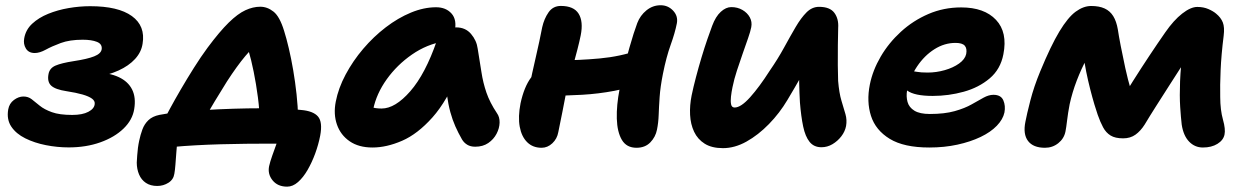

<svg xmlns="http://www.w3.org/2000/svg" viewBox="-20 -547 4705 725"><path d="M239.4 9.6Q196.4 9.6 153.3 1.1Q110.2 -7.4 75.4 -24.7Q40.6 -42 22.6 -69Q4.6 -96 11 -133.6Q15 -156.4 32.6 -169.5Q50.2 -182.6 68.4 -182.6Q86.6 -182.6 99.8 -172.2Q113 -161.8 130.1 -147.8Q147.2 -133.8 175.9 -123.4Q204.6 -113 252.8 -113Q291.2 -113 313.6 -124.8Q336 -136.6 337.6 -154Q339.2 -165.8 327.4 -174.5Q315.6 -183.2 291.8 -190.1Q268 -197 231.6 -202.6Q189 -209 173.3 -223.6Q157.6 -238.2 163.2 -267.4Q167.2 -289.6 189.6 -299.3Q212 -309 258.6 -316.2Q310 -324 335.8 -334.3Q361.6 -344.6 364 -361.2Q366.4 -380.8 346.1 -388.9Q325.8 -397 292.2 -397Q243 -397 209.3 -384.5Q175.6 -372 152.7 -359.4Q129.8 -346.8 111.2 -346.8Q88.2 -346.8 77.8 -363.8Q67.4 -380.8 71.4 -402.2Q77 -434.6 101.5 -457.4Q126 -480.2 161.9 -494.8Q197.8 -509.4 239.1 -516.5Q280.4 -523.6 320.4 -523.6Q426.4 -523.6 478 -486.3Q529.6 -449 518.4 -381.8Q513.6 -350 489.9 -324.2Q466.2 -298.4 427.8 -280.9Q389.4 -263.4 338.8 -254.6L338.6 -274Q393 -272.4 428.4 -255.8Q463.8 -239.2 478.9 -208.9Q494 -178.6 486.8 -135.2Q480.4 -94.2 446.4 -61.4Q412.4 -28.6 358.7 -9.5Q305 9.6 239.4 9.6Z M599 -94Q606 -107.4 622.6 -138.2Q639.2 -169 662.7 -209.3Q686.2 -249.6 712.2 -290.9Q738.2 -332.2 764 -367.2Q809.6 -428.4 843.8 -461.8Q878 -495.2 906.7 -508.4Q935.4 -521.6 962.8 -521.6Q989.4 -521.6 1012.8 -503.1Q1036.2 -484.6 1052.8 -430.4Q1061.6 -402.6 1070.6 -364.4Q1079.6 -326.2 1087.2 -281.7Q1094.8 -237.2 1099.8 -191.1Q1104.8 -145 1105.8 -102L960.8 -80.6Q960.6 -128.6 953.9 -179.4Q947.2 -230.2 937.9 -276.1Q928.6 -322 918.5 -355.9Q908.4 -389.8 900.6 -403.8L969.4 -396Q938.2 -373.2 906.5 -335.5Q874.8 -297.8 837 -239.4Q812.6 -200.6 790.7 -164.1Q768.8 -127.6 752.6 -98Q736.4 -68.4 726.6 -49.6ZM1064.2 157.8Q1028.6 157.8 1009.3 134Q990 110.2 996.2 80.4Q999.8 64 1008.1 40.5Q1016.4 17 1025.4 -7.8Q1034.4 -32.6 1038.2 -54L1119.2 -1.6Q1104.4 -2 1075.7 -3.3Q1047 -4.6 998.2 -4.6Q956.2 -4.6 908.4 -4.1Q860.6 -3.6 811.8 -2.2Q763 -0.8 718.2 1.7Q673.4 4.2 635.5 7.7Q597.6 11.2 572.6 16.2L653.6 -46.6Q651.4 -35.8 649.5 -14.9Q647.6 6 645.8 29.6Q644 53.2 642.4 74.6Q640.8 96 638.4 108.8Q635.2 131 616 143.1Q596.8 155.2 573.8 155.2Q548.2 155.2 530.9 143.6Q513.6 132 505.1 111.8Q496.6 91.6 496.4 67.2Q497.2 54 498.1 39.7Q499 25.4 500.9 11.2Q502.8 -3 505.6 -15.8Q510.2 -37.8 517.7 -58.2Q525.2 -78.6 540.4 -93.2Q555.6 -107.8 582 -113.2Q609.2 -118.8 652.9 -123.4Q696.6 -128 750.1 -131.3Q803.6 -134.6 859.8 -136.4Q916 -138.2 968 -138.2Q985 -138.2 1009.4 -137.8Q1033.8 -137.4 1061.9 -136.1Q1090 -134.8 1116.6 -131.8Q1162.8 -128 1180.8 -107Q1198.8 -86 1189 -34.4Q1182.6 -1.2 1170.3 32.4Q1158 66 1141.5 94.6Q1125 123.2 1105.3 140.5Q1085.6 157.8 1064.2 157.8Z M1386.4 10Q1334.6 10 1300.4 -13.5Q1266.2 -37 1252.4 -76.4Q1238.6 -115.8 1247.8 -163Q1257.6 -214 1285.1 -265.5Q1312.6 -317 1351.5 -362.7Q1390.4 -408.4 1436.6 -443.8Q1482.8 -479.2 1531.6 -499.4Q1580.4 -519.6 1626.6 -519.6Q1663.8 -519.6 1685 -495.9Q1706.2 -472.2 1696.8 -428Q1694 -412.2 1683.1 -403Q1672.2 -393.8 1657.6 -391Q1592 -380.2 1535.5 -341Q1479 -301.8 1440.2 -247.5Q1401.4 -193.2 1389.2 -134.2Q1386.2 -116.6 1385.8 -102.1Q1385.4 -87.6 1389.4 -65.6L1341 -168.2Q1362 -149.8 1379.1 -143.5Q1396.2 -137.2 1421 -137.2Q1472.2 -137.2 1529.2 -202.4Q1586.2 -267.6 1629.4 -393Q1638 -417.2 1659.1 -430.4Q1680.2 -443.6 1702.4 -443.6Q1737.6 -443.6 1758.7 -418.8Q1779.8 -394 1783.8 -363.2Q1791.8 -315.2 1797.9 -274.9Q1804 -234.6 1816.8 -197.3Q1829.6 -160 1856.4 -119.8Q1867 -105.2 1866.5 -84Q1866 -62.8 1855 -41.8Q1844 -20.8 1823.7 -6.9Q1803.4 7 1774.4 7Q1756.6 7 1744.3 -0.5Q1732 -8 1724.6 -20.4Q1710.4 -45 1699.4 -69.9Q1688.4 -94.8 1680.5 -123.6Q1672.6 -152.4 1667.6 -189.2Q1662.6 -226 1659.6 -273.6L1714.2 -278.2Q1669 -166.4 1612.9 -103.6Q1556.8 -40.8 1498.2 -15.4Q1439.6 10 1386.4 10Z M2025 11Q1992 11 1970.7 -10Q1949.4 -31 1942.5 -68.5Q1935.6 -106 1945.6 -157Q1959 -219 1985.4 -254.4Q2011.8 -289.8 2034 -303.6Q2046.4 -311.8 2062 -315.5Q2077.6 -319.2 2093.6 -319.2Q2166.6 -319.2 2244.4 -326.3Q2322.2 -333.4 2392 -357.8L2415.2 -237.8Q2361 -215.6 2300.3 -204.1Q2239.6 -192.6 2178.1 -189.1Q2116.6 -185.6 2058.6 -185.6L1977.2 -212.6Q1989.4 -271.6 2003.4 -332Q2017.4 -392.4 2027.4 -444.2Q2034.6 -476.4 2051.4 -500.5Q2068.2 -524.6 2097.6 -524.6Q2146.6 -524.6 2164.9 -495.3Q2183.2 -466 2172.8 -413.6Q2168 -390 2160.4 -360.5Q2152.8 -331 2144.3 -300Q2135.8 -269 2128.6 -241.5Q2121.4 -214 2117.4 -195.4Q2110.8 -160 2103.8 -125.4Q2096.8 -90.8 2088.2 -48.2Q2083.8 -23 2065.7 -6Q2047.6 11 2025 11ZM2383.4 11Q2345.8 11 2328.2 -18.8Q2310.6 -48.6 2309.1 -99Q2307.6 -149.4 2319.6 -210.4Q2339.4 -306.4 2356.5 -366.3Q2373.6 -426.2 2386.4 -460Q2397.4 -488.8 2421.1 -508Q2444.8 -527.2 2474.6 -527.2Q2502.6 -527.2 2521.8 -506.7Q2541 -486.2 2535.8 -458.8Q2528.8 -422.8 2512.4 -377.4Q2496 -332 2483.2 -268Q2473.4 -218.6 2470.8 -180.6Q2468.2 -142.6 2467.2 -113.3Q2466.2 -84 2460.8 -57.4Q2455.4 -29.8 2435.7 -9.4Q2416 11 2383.4 11Z M2710 12.4Q2667.8 12.4 2641.1 -4.3Q2614.4 -21 2601 -49.4Q2587.6 -77.8 2585.8 -113.4Q2584 -149 2591.6 -186.6Q2598.2 -218.4 2608 -255.6Q2617.8 -292.8 2628.9 -329.9Q2640 -367 2651 -398.8Q2662 -430.6 2669.2 -449.6Q2682.2 -484.6 2701.7 -502.4Q2721.2 -520.2 2741.4 -520.2Q2765 -520.2 2783.5 -509.4Q2802 -498.6 2811.3 -481.6Q2820.6 -464.6 2816.8 -444.4Q2813.8 -428.6 2804.6 -402.3Q2795.4 -376 2784.4 -344.6Q2773.4 -313.2 2762.7 -280.6Q2752 -248 2746 -218Q2742.2 -200 2740.2 -182.3Q2738.2 -164.6 2740.7 -152.8Q2743.2 -141 2754 -141Q2777.8 -141 2812.7 -180Q2847.6 -219 2886 -279.2Q2917 -324 2940.6 -367.2Q2964.2 -410.4 2984.4 -444.9Q3004.6 -479.4 3025.5 -500.3Q3046.4 -521.2 3072.8 -521.2Q3113.8 -521.2 3130.6 -498.5Q3147.4 -475.8 3145 -441.6Q3144.2 -415.4 3143.8 -376.7Q3143.4 -338 3143.6 -300.7Q3143.8 -263.4 3144.8 -241.6Q3148.6 -195.6 3157.4 -166.6Q3166.2 -137.6 3172.5 -115.9Q3178.8 -94.2 3174.8 -71.2Q3170.8 -50.4 3156.9 -32.3Q3143 -14.2 3123.5 -2.6Q3104 9 3081.8 9Q3053.4 9 3037.1 -11.2Q3020.8 -31.4 3012.8 -69.4Q3004.8 -107.4 3000.6 -160Q2998.4 -197.4 2997.7 -235.4Q2997 -273.4 2998.1 -310Q2999.2 -346.6 3000.6 -378.6L3055 -352Q3047.6 -336.4 3034.8 -312.3Q3022 -288.2 3002.4 -253.5Q2982.8 -218.8 2953.4 -169.6Q2924 -120 2883.6 -78.6Q2843.2 -37.2 2798.8 -12.4Q2754.4 12.4 2710 12.4Z M3489 10Q3393.2 10 3339.7 -22.7Q3286.2 -55.4 3268.9 -109.4Q3251.6 -163.4 3264.6 -228Q3275.4 -281.6 3305.6 -333.3Q3335.8 -385 3381.8 -427.1Q3427.8 -469.2 3485.6 -494.1Q3543.4 -519 3609.4 -519Q3696.8 -519 3741 -472Q3785.2 -425 3768.8 -342Q3758 -285.6 3717.1 -251Q3676.2 -216.4 3619.1 -200.6Q3562 -184.8 3502 -184.8Q3432.6 -184.8 3405.2 -205.3Q3377.8 -225.8 3382.4 -250.2Q3385.2 -264.4 3393.4 -271.5Q3401.6 -278.6 3417.2 -278.6Q3427.4 -278.6 3442.2 -275.8Q3457 -273 3482.8 -273Q3515.4 -273 3547.3 -282.1Q3579.2 -291.2 3601.5 -307.1Q3623.8 -323 3628.4 -343Q3632.2 -364 3622.9 -374.5Q3613.6 -385 3588 -385Q3546 -385 3508.2 -361Q3470.4 -337 3443 -296.2Q3415.6 -255.4 3405.2 -205.8Q3401.2 -182.6 3406.9 -162Q3412.6 -141.4 3432.9 -129Q3453.2 -116.6 3491 -116.6Q3546.8 -116.6 3585 -127.4Q3623.2 -138.2 3648.8 -152.8Q3674.4 -167.4 3694 -178.2Q3713.6 -189 3731.2 -189Q3759.6 -189 3768.6 -168.2Q3777.6 -147.4 3772.8 -122.2Q3767.2 -96.2 3744 -72.1Q3720.8 -48 3682.7 -29.8Q3644.6 -11.6 3595.3 -0.8Q3546 10 3489 10Z M3925.8 11Q3881.4 11 3861.9 -14.7Q3842.4 -40.4 3852 -87.4Q3857 -114.4 3870.6 -167.3Q3884.2 -220.2 3908 -277.6Q3948 -374.6 3980.3 -428.1Q4012.6 -481.6 4041.9 -503Q4071.2 -524.4 4100.4 -524.4Q4130.6 -524.4 4151.1 -515Q4171.6 -505.6 4183.7 -486Q4195.8 -466.4 4201 -435.8Q4204.2 -413.6 4211.8 -374.2Q4219.4 -334.8 4229.1 -290.3Q4238.8 -245.8 4250.7 -206Q4262.6 -166.2 4275.2 -144.2L4193.6 -134Q4225.6 -189.4 4257.4 -239.7Q4289.2 -290 4320 -336.4Q4350.8 -382.8 4379.8 -424.4Q4411.8 -470.6 4444 -495.7Q4476.2 -520.8 4501 -520.8Q4524.6 -520.8 4543.1 -512.7Q4561.6 -504.6 4572.4 -495.2Q4590.2 -480.6 4597.4 -462.3Q4604.6 -444 4600.6 -412Q4591.6 -340 4589.1 -281.8Q4586.6 -223.6 4587.6 -180.8Q4587.8 -131.2 4598 -95.1Q4608.2 -59 4603.8 -38.8Q4599.4 -17.6 4577.1 -3.8Q4554.8 10 4522.2 10Q4491.6 10 4470.1 -12.3Q4448.6 -34.6 4442.2 -76.4Q4439 -103.4 4436.4 -143.8Q4433.8 -184.2 4436 -240.3Q4438.2 -296.4 4447.8 -368.8L4494.8 -380.2Q4473 -345.2 4447.2 -305.2Q4421.4 -265.2 4395.5 -224.7Q4369.6 -184.2 4345.4 -146.2Q4321.2 -108.2 4302.4 -76.8Q4287 -52.4 4267.6 -38.5Q4248.2 -24.6 4221 -24.6Q4191 -24.6 4173.6 -35.3Q4156.2 -46 4145.4 -66.1Q4134.6 -86.2 4125 -113.6Q4120.2 -126.8 4112.5 -152.6Q4104.8 -178.4 4096.6 -210.5Q4088.4 -242.6 4081.7 -275.6Q4075 -308.6 4071.8 -337.3Q4068.6 -366 4070 -384.2L4123.2 -387Q4104.2 -363.4 4083.6 -325.4Q4063 -287.4 4045.9 -242.8Q4028.8 -198.2 4019 -153.2Q4012.6 -119.6 4009.4 -92.4Q4006.2 -65.2 4003.2 -50.2Q3997.8 -23.6 3976.1 -6.3Q3954.4 11 3925.8 11Z"/></svg>

Font: Shantell Sans Light
Style: Italic
Weight: 300
Italic angle: -11°
Designer: Stephen Nixon, Anya Danilova, Shantell Martin
Foundry: Arrow Type
Version: Version 1.008;[ac192a2d6]